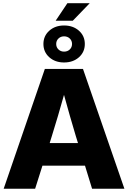

<svg xmlns="http://www.w3.org/2000/svg" viewBox="-20 -1146 778 1166"><path d="M2.4 0 252.4 -727.5H483.9L735.4 0H539.1L496.1 -140.1H237.8L193.4 0ZM281.7 -277.3H453.6L440.4 -319.8Q422.4 -380.9 404.5 -441.9Q386.7 -502.9 368.7 -569.8Q350.1 -502.9 332 -441.9Q314 -380.9 294.9 -319.8ZM369.1 -766.6Q314.9 -766.6 279.3 -798.3Q243.7 -830.1 243.7 -878.9Q243.7 -927.7 279.3 -959.5Q314.9 -991.2 369.1 -991.2Q423.8 -991.2 459.5 -959.5Q495.1 -927.7 495.1 -878.9Q495.1 -830.1 459.5 -798.3Q423.8 -766.6 369.1 -766.6ZM317.9 -1020 389.2 -1126.5H524.9L421.9 -1020ZM369.1 -832.5Q390.1 -832.5 403.8 -845.7Q417.5 -858.9 417.5 -878.9Q417.5 -898.9 403.8 -912.1Q390.1 -925.3 369.1 -925.3Q348.6 -925.3 335 -912.1Q321.3 -898.9 321.3 -878.9Q321.3 -858.9 335 -845.7Q348.6 -832.5 369.1 -832.5Z"/></svg>

Font: Inter Display ExtraBold
Style: Regular
Weight: 800
Designer: Rasmus Andersson
Foundry: rsms
Version: Version 4.000;git-a52131595